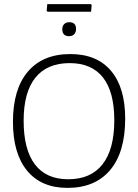

<svg xmlns="http://www.w3.org/2000/svg" viewBox="-20 -908 671 934"><path d="M422 -888 426 -884 423 -851H211L207 -856L210 -888ZM317 -800Q350 -800 350 -767Q350 -751 341 -741.5Q332 -732 316 -732Q283 -732 283 -766Q283 -781 292 -790.5Q301 -800 317 -800ZM322 -645Q451 -645 520 -563.5Q589 -482 589 -331Q589 -168 516 -81Q443 6 308 6Q181 6 112 -77.5Q43 -161 43 -316Q43 -474 115.5 -559.5Q188 -645 322 -645ZM319 -601Q209 -601 152 -530Q95 -459 95 -321Q95 -180 150 -108Q205 -36 312 -36Q422 -36 479 -109Q536 -182 536 -323Q536 -461 481 -531Q426 -601 319 -601Z"/></svg>

Font: Alegreya Sans Light
Style: Regular
Weight: 300
Designer: Juan Pablo del Peral
Foundry: Huerta Tipografica
Version: Version 2.007